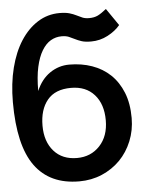

<svg xmlns="http://www.w3.org/2000/svg" viewBox="-49 -692 645 747"><g transform="rotate(-5 273.0 -318.5)"><path d="M106.9 -216.8Q106.9 -154.8 139.9 -117.4Q172.9 -80.1 230 -80.1Q284.2 -80.1 319.1 -117.4Q354 -154.8 354 -216.8Q354 -279.8 321 -316.9Q288.1 -354 230 -354Q168 -354 137.5 -316.9Q106.9 -279.8 106.9 -216.8ZM0 -317.9Q0 -391.1 15.4 -451.7Q30.8 -512.2 58.8 -555.7Q86.9 -599.1 125.5 -623.5Q164.1 -647.9 210.9 -647.9Q233.9 -647.9 249 -643.6Q264.2 -639.2 276.1 -633.1Q288.1 -627 298.6 -622.6Q309.1 -618.2 324.2 -618.2Q344.2 -618.2 358.2 -625Q372.1 -631.8 392.1 -647.9L438 -581.1Q419.9 -559.1 389.4 -543Q358.9 -526.9 324.2 -526.9Q300.8 -526.9 286.9 -531.5Q272.9 -536.1 261.5 -542Q250 -547.9 239 -552.5Q228 -557.1 210.9 -557.1Q188 -557.1 168.5 -545.7Q148.9 -534.2 134 -509.5Q119.1 -484.9 110.6 -446.5Q102.1 -408.2 102.1 -353Q121.1 -397.9 155.5 -421.4Q189.9 -444.8 231 -444.8Q278.8 -444.8 319.8 -430.4Q360.8 -416 390.9 -387.5Q420.9 -358.9 438 -316.4Q455.1 -273.9 455.1 -216.8Q455.1 -168.9 438 -127Q420.9 -85 390.9 -54.4Q360.8 -23.9 319.8 -6.3Q278.8 11.2 231 11.2Q116.2 11.2 58.1 -68.8Q0 -148.9 0 -317.9Z"/></g></svg>

Font: Anonymous Pro
Style: Bold
Weight: 700
Monospace: yes
Designer: Mark Simonson
Version: Version 1.003